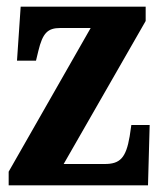

<svg xmlns="http://www.w3.org/2000/svg" viewBox="-20 -556 483 576"><path d="M6 0H424L429 -181H374L369 -147C358 -82 340 -64 294 -64H171L417 -493V-536H42L31 -374H88L95 -403C108 -457 123 -472 161 -472H252L6 -41Z"/></svg>

Font: Noto Serif Sinhala ExtraCondensed ExtraBold
Style: Regular
Weight: 800
Width: 2
Designer: Jelle Bosma - Monotype Design Team
Foundry: Monotype Imaging Inc.
Version: Version 2.007